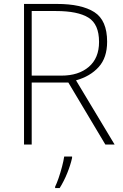

<svg xmlns="http://www.w3.org/2000/svg" viewBox="-20 -734 626 975"><path d="M269 -714Q394 -714 459 -672.5Q524 -631 524 -522Q524 -441 481 -393.5Q438 -346 366 -326L562 0H515L327 -315H141V0H102V-714ZM264 -678H141V-350H292Q379 -350 431 -394.5Q483 -439 483 -521Q483 -611 429 -644.5Q375 -678 264 -678ZM346 68Q338 104 321.5 145Q305 186 283 221H260V214Q268 198 277.5 170.5Q287 143 295 112.5Q303 82 306 61H346Z"/></svg>

Font: Noto Sans Bengali UI ExtraLight
Style: Regular
Weight: 200
Designer: Jelle Bosma - Monotype Design Team
Foundry: Monotype Imaging Inc.
Version: Version 2.003; ttfautohint (v1.8.4.7-5d5b)